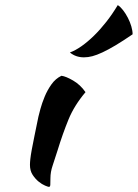

<svg xmlns="http://www.w3.org/2000/svg" viewBox="-20 -700 538 750"><path d="M97 -56Q97 -65 98.5 -79Q100 -93 104 -115Q108 -137 114.5 -168.5Q121 -200 130 -244Q132 -253 138 -275Q144 -297 154.5 -322.5Q165 -348 181 -370.5Q197 -393 220 -404Q237 -402 265.5 -385.5Q294 -369 314 -340Q270 -288 247.5 -233Q225 -178 205 -113Q194 -78 185.5 -53Q177 -28 177 -4Q177 14 176.5 22Q176 30 171 30Q168 30 156 25Q144 20 131 9.5Q118 -1 107.5 -17Q97 -33 97 -56ZM440 -680Q450 -674 460.5 -660.5Q471 -647 479.5 -630.5Q488 -614 493 -597Q498 -580 498 -566Q460 -540 431.5 -523Q403 -506 380.5 -495.5Q358 -485 341 -480.5Q324 -476 308 -476Q276 -476 253 -495Q275 -503 299 -520Q323 -537 347.5 -561Q372 -585 395.5 -615Q419 -645 440 -680Z"/></svg>

Font: Sweet Mavka Script
Style: Regular
Weight: 500
Designer: Pablo Impallari/Anastassiya Vishnevskaya
Foundry: Pablo Impallari/ Anastassiya Vishnevskaya
Version: Version 2.0/www.impallari.com/   behance.net/sweetcherry